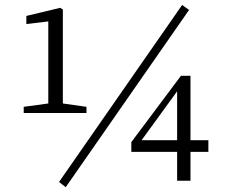

<svg xmlns="http://www.w3.org/2000/svg" viewBox="-20 -740 962 786"><path d="M77.1 -277.3V-302.7L177.7 -316.4V-652.3L87.9 -641.6V-674.8L226.6 -708L237.3 -701.2V-316.4L334 -302.7V-277.3ZM221.7 4.9 725.6 -719.7 753.9 -699.2 249 26.4ZM517.6 -118.2V-158.2L720.7 -429.7H759.8V-166H833V-118.2H759.8V0H705.1V-118.2ZM559.6 -166H705.1V-366.2Z"/></svg>

Font: GenEi Koburi Mincho v6
Style: Regular
Weight: 400
Designer: o_tamon (Modified)
Foundry: o_tamon / Adobe Systems Incorporated
Version: Version 6.1